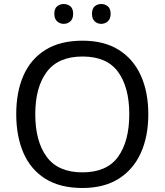

<svg xmlns="http://www.w3.org/2000/svg" viewBox="-20 -928 821 958"><path d="M720 -358Q720 -247 682.5 -164.5Q645 -82 572 -36Q499 10 391 10Q280 10 206.5 -36Q133 -82 97 -165Q61 -248 61 -359Q61 -469 97 -551Q133 -633 206.5 -679Q280 -725 392 -725Q499 -725 572 -679.5Q645 -634 682.5 -551.5Q720 -469 720 -358ZM156 -358Q156 -223 213 -145.5Q270 -68 391 -68Q513 -68 569 -145.5Q625 -223 625 -358Q625 -493 569 -569.5Q513 -646 392 -646Q271 -646 213.5 -569.5Q156 -493 156 -358ZM251 -859Q251 -885 265 -896.5Q279 -908 298 -908Q317 -908 331 -896.5Q345 -885 345 -859Q345 -834 331 -821.5Q317 -809 298 -809Q279 -809 265 -821.5Q251 -834 251 -859ZM439 -859Q439 -885 452.5 -896.5Q466 -908 485 -908Q504 -908 518 -896.5Q532 -885 532 -859Q532 -834 518 -821.5Q504 -809 485 -809Q466 -809 452.5 -821.5Q439 -834 439 -859Z"/></svg>

Font: Noto Sans Chorasmian
Style: Regular
Weight: 400
Designer: Federico Parra Barrios
Foundry: Google LLC
Version: Version 1.004; ttfautohint (v1.8.4.7-5d5b)